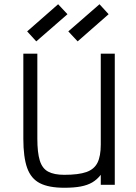

<svg xmlns="http://www.w3.org/2000/svg" viewBox="-20 -871 640 905"><path d="M283 14Q210 14 168 -7.5Q126 -29 108 -79.5Q90 -130 90 -217V-618H156V-217Q156 -152 167.5 -114.5Q179 -77 207 -62Q235 -47 283 -47Q350 -47 387 -60Q424 -73 439.5 -104Q455 -135 455 -190V-618H521V0H455V-47Q437 -24 414.5 -11Q392 2 360.5 8Q329 14 283 14ZM346 -676 302 -723 449 -851 492 -804ZM151 -676 108 -723 254 -851 298 -804Z"/></svg>

Font: Victor Mono Light
Style: Regular
Weight: 300
Monospace: yes
Designer: Rune Bjørnerås
Version: Version 1.561;gftools[0.9.30]